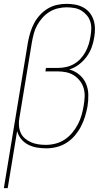

<svg xmlns="http://www.w3.org/2000/svg" viewBox="-40 -763 560 998"><path d="M-20 215 106 -548Q111 -573 118.5 -597Q126 -621 138 -643.5Q150 -666 168 -685.5Q186 -705 208.5 -718.5Q231 -732 256 -737.5Q281 -743 306 -743Q329 -743 351 -739Q373 -735 392.5 -724.5Q412 -714 425.5 -697.5Q439 -681 446 -660Q453 -639 453.5 -616Q454 -593 450 -570Q446 -543 436.5 -517Q427 -491 410 -468Q393 -445 370 -427.5Q347 -410 320 -402Q349 -394 371.5 -375.5Q394 -357 406 -330.5Q418 -304 419 -273Q420 -242 415 -211Q410 -184 402 -157.5Q394 -131 381 -106Q368 -81 349.5 -59Q331 -37 307 -21.5Q283 -6 255.5 1Q228 8 202 8Q176 8 152 4Q128 0 106.5 -11Q85 -22 70 -40.5Q55 -59 49 -82L0 215ZM198 -10Q223 -10 248.5 -16.5Q274 -23 296 -37.5Q318 -52 335.5 -73Q353 -94 365 -117Q377 -140 384 -164.5Q391 -189 395 -214Q399 -237 400 -260Q401 -283 395 -304Q389 -325 375.5 -342.5Q362 -360 344 -371.5Q326 -383 304 -387.5Q282 -392 259 -392H196L199 -410H262Q282 -410 303 -414.5Q324 -419 343 -429.5Q362 -440 377.5 -456.5Q393 -473 403.5 -492Q414 -511 420.5 -531.5Q427 -552 430 -572Q434 -593 434.5 -613Q435 -633 429 -651.5Q423 -670 410.5 -684.5Q398 -699 382 -708.5Q366 -718 346 -721.5Q326 -725 306 -725Q284 -725 261 -719.5Q238 -714 217.5 -701.5Q197 -689 181 -671Q165 -653 153.5 -632.5Q142 -612 136 -589.5Q130 -567 126 -545L61 -151Q57 -131 58.5 -110.5Q60 -90 67.5 -73Q75 -56 89.5 -43.5Q104 -31 121.5 -23.5Q139 -16 158.5 -13Q178 -10 198 -10Z"/></svg>

Font: Iosevka Thin Oblique
Style: Regular
Weight: 100
Italic angle: -9°
Monospace: yes
Designer: Belleve Invis
Foundry: Belleve Invis
Version: Version 32.5.0; ttfautohint (v1.8.4)